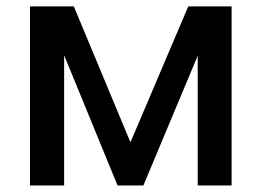

<svg xmlns="http://www.w3.org/2000/svg" viewBox="-20 -565 796 585"><path d="M204.9 -545.5 377.5 -131.4 553.6 -545.5H685.7V0H582.4V-395.2L416.9 0H338.1L175.4 -396.7V0H71.4V-545.5Z"/></svg>

Font: Cannonade Med
Style: Regular
Weight: 500
Designer: Rasmus Andersson
Foundry: rsms
Version: Version 3.012;git-f93a4a705